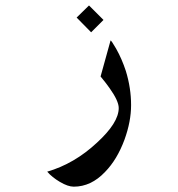

<svg xmlns="http://www.w3.org/2000/svg" viewBox="-20 -450 662 713"><path d="M364.3 -376 318.4 -330.1 264.6 -384.8 310.5 -429.7ZM253.9 243.2Q232.4 243.2 202.6 225.6Q172.9 208 155.3 187.5Q255.9 158.2 339.8 80.1Q420.9 5.9 420.9 -48.8Q420.9 -75.2 386.7 -123Q376 -138.7 353.5 -166L390.6 -299.8Q393.6 -299.8 411.1 -269.5Q432.6 -231.4 447.3 -186.5Q466.8 -123 466.8 -59.6Q466.8 1 442.4 68.4Q415 142.6 370.1 188.5Q318.4 243.2 253.9 243.2Z"/></svg>

Font: Thabit-Bold
Style: Bold
Weight: 700
Designer: Regenerated by Nadim Shaikli
Foundry: MAK Alagha
Version: 0.01